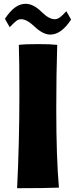

<svg xmlns="http://www.w3.org/2000/svg" viewBox="-20 -989 400 1010"><path d="M82 -493Q82 -672 79 -753Q111 -757 182 -757Q246 -757 281 -753Q276 -598 276 -415Q276 -161 290 -2Q218 1 70 1Q82 -242 82 -493ZM162 -849Q121 -888 91 -888Q78 -888 66.5 -879.5Q55 -871 31 -846L6 -890Q57 -969 114 -969Q156 -969 198 -927Q237 -888 268 -888Q281 -888 293.5 -896.5Q306 -905 329 -930L354 -886Q302 -807 245 -807Q206 -807 162 -849Z"/></svg>

Font: Otomanopee One
Style: Regular
Weight: 400
Designer: Das Ende der Wildnis
Foundry: Gutenberg Labo
Version: Version 3.005